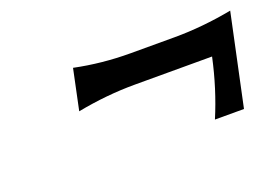

<svg xmlns="http://www.w3.org/2000/svg" viewBox="-49 -532 666 467"><g transform="rotate(-20 284.0 -298.0)"><path d="M161.6 -416Q231.9 -401.4 305.2 -401.4H418.9Q491.2 -401.4 568.4 -416L518.1 -179.7H442.9Q472.2 -249 488.8 -326.2H289.1Q215.8 -326.2 139.6 -311.5Z"/></g></svg>

Font: Classica
Style: Book Oblique
Weight: 400
Italic angle: -12°
Designer: Wojciech Kalinowski "wmk69" (wmk69@o2.pl)
Foundry: Wojciech Kalinowski "wmk69" (wmk69@o2.pl)
Version: Version 2.1.1; 2021-05-14